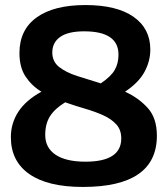

<svg xmlns="http://www.w3.org/2000/svg" viewBox="-20 -730 664 760"><path d="M601 -193Q601 10 308 10Q169 10 96 -41Q23 -92 23 -187Q23 -242 52.5 -287.5Q82 -333 144 -367Q106 -390 81.5 -426.5Q57 -463 57 -520Q57 -612 125 -661Q193 -710 318 -710Q442 -710 508.5 -663.5Q575 -617 575 -534Q575 -488 552 -445.5Q529 -403 475 -367Q528 -343 564.5 -303Q601 -263 601 -193ZM187 -522Q187 -486 214.5 -464.5Q242 -443 286 -429Q330 -415 379 -400Q419 -427 434 -453Q449 -479 449 -514Q449 -606 313 -606Q250 -606 218.5 -584Q187 -562 187 -522ZM159 -196Q159 -145 200 -117.5Q241 -90 318 -90Q460 -90 460 -182Q460 -216 440.5 -237.5Q421 -259 389 -273.5Q357 -288 317.5 -299.5Q278 -311 238 -325Q197 -300 178 -270Q159 -240 159 -196Z"/></svg>

Font: Georama SemiBold
Style: Regular
Weight: 600
Designer: Jean-Baptiste Levee
Foundry: Production Type
Version: Version 1.000